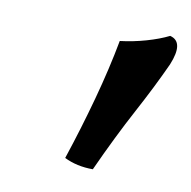

<svg xmlns="http://www.w3.org/2000/svg" viewBox="-45 -761 361 362"><g transform="rotate(10 135.5 -579.5)"><path d="M254 -716Q282 -709 263 -663Q242 -617 213.5 -564Q185 -511 154 -443Q123 -443 99 -455Q119 -515 135.5 -575.5Q152 -636 162 -690Q187 -693 211.5 -700Q236 -707 254 -716Z"/></g></svg>

Font: Vollkorn
Style: Bold Italic
Weight: 700
Italic angle: -11°
Designer: Friedrich Althausen
Foundry: Friedrich Althausen
Version: Version 5.000; ttfautohint (v1.8.3)